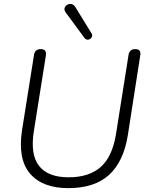

<svg xmlns="http://www.w3.org/2000/svg" viewBox="-20 -965 764 993"><path d="M333 8Q200 8 135.5 -67Q71 -142 94 -292L156 -682Q161 -711 191 -711Q223 -711 217 -676L155 -286Q136 -166 182 -107Q228 -48 335 -48Q440 -48 500.5 -101Q561 -154 580 -272L645 -682Q650 -711 680 -711Q712 -711 705 -676L641 -265Q619 -129 544 -60.5Q469 8 333 8ZM416 -770 321 -899Q308 -916 316.5 -929.5Q325 -943 342 -944.5Q359 -946 370 -928L453 -793Q460 -782 454 -772Q448 -762 436.5 -760Q425 -758 416 -770Z"/></svg>

Font: Nunito Light
Style: Italic
Weight: 300
Italic angle: -9°
Designer: Vernon Adams
Foundry: Vernon Adams
Version: Version 3.601; ttfautohint (v1.8.2.53-6de2)